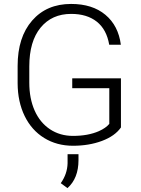

<svg xmlns="http://www.w3.org/2000/svg" viewBox="-20 -741 724 989"><path d="M603 -84.5Q571.8 -40 505.1 -15.1Q438.5 9.8 356 9.8Q272.5 9.8 207.5 -30.3Q142.6 -70.3 106.9 -143.6Q71.3 -216.8 70.8 -311.5V-401.4Q70.8 -549.3 145.5 -635Q220.2 -720.7 346.2 -720.7Q456.1 -720.7 522.9 -664.8Q589.8 -608.9 602.5 -510.7H542.5Q529.3 -588.9 478.8 -629.2Q428.2 -669.4 346.7 -669.4Q247.1 -669.4 189 -598.6Q130.9 -527.8 130.9 -398.9V-314.9Q130.9 -233.9 158.4 -171.6Q186 -109.4 237.5 -75.2Q289.1 -41 356 -41Q433.6 -41 489.3 -65.4Q525.4 -81.5 543 -103V-286.6H352.1V-337.4H603ZM327.6 228 293 202.6Q326.7 154.8 328.1 100.1V53.2H384.3V84Q384.3 177.2 327.6 228Z"/></svg>

Font: Roboto-Light
Style: Regular
Weight: 300
Designer: Google
Version: Version 2.137; 2017